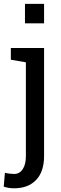

<svg xmlns="http://www.w3.org/2000/svg" viewBox="-47 -782 324 1015"><path d="M27.3 213.4Q11.7 213.4 -1 211.2Q-13.7 209 -27.3 204.6L-21 131.3Q-14.2 133.8 2.2 135.7Q18.6 137.7 27.3 137.7Q56.2 137.7 73 112.5Q89.8 87.4 89.8 43.5V-452.6L10.3 -466.3V-528.3H186V43.5Q186 125 144 169.2Q102.1 213.4 27.3 213.4ZM85 -658.7V-761.7H186V-658.7Z"/></svg>

Font: Roboto Slab
Style: Regular
Weight: 400
Designer: Google
Version: Version 2.000; ttfautohint (v1.8.1.43-b0c9)